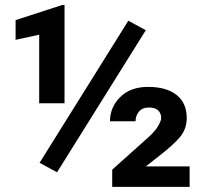

<svg xmlns="http://www.w3.org/2000/svg" viewBox="-20 -731 801 751"><path d="M550.3 -612.8 203.1 -57.1 134.8 -94.2 481.9 -649.9ZM232.4 -711.4V-327.1H133.3V-595.2L41 -575.2V-652.3L223.1 -711.4ZM721.7 -80.1V0H418.9V-67.4L559.1 -192.9Q585.9 -216.8 598.1 -237.5Q610.4 -258.3 610.4 -269.5Q610.4 -288.1 598.4 -299.3Q586.4 -310.5 563.5 -310.5Q536.6 -310.5 523.4 -294.4Q510.3 -278.3 510.3 -256.8H410.2Q410.2 -311.5 450.2 -351.3Q490.2 -391.1 559.1 -391.1Q631.3 -391.1 670.9 -359.4Q710.4 -327.6 710.4 -270Q710.4 -226.6 684.3 -195.3Q658.2 -164.1 604.5 -122.6L550.3 -80.1Z"/></svg>

Font: RobotoDEMO
Style: Regular
Weight: 400
Designer: Christian Robertson
Foundry: Google
Version: Version 2.136